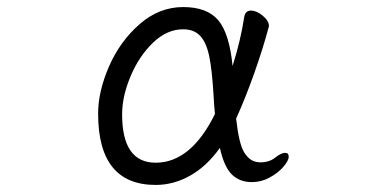

<svg xmlns="http://www.w3.org/2000/svg" viewBox="-20 -506 1040 544"><path d="M421 18Q258 18 258 -184Q258 -247 289 -318Q320 -389 375.5 -437.5Q431 -486 499 -486Q567 -486 598.5 -448.5Q630 -411 639 -319Q662 -392 672 -458Q675 -476 691 -476Q707 -476 724.5 -461.5Q742 -447 742 -432L741 -428Q725 -368 700 -297.5Q675 -227 649 -170Q657 -98 672 -74Q687 -50 708 -47L717 -46Q743 -46 759 -59Q777 -73 788 -73Q798 -73 798 -62Q798 -51 783 -33.5Q768 -16 744 -3Q720 10 694 10Q659 10 637 -11.5Q615 -33 603 -87Q566 -35 519 -8.5Q472 18 421 18ZM421 -45Q521 -45 589 -183Q587 -201 585 -237Q581 -306 573 -345.5Q565 -385 547.5 -404Q530 -423 499 -423Q453 -423 413.5 -385Q374 -347 350 -290Q326 -233 326 -182Q326 -45 421 -45Z"/></svg>

Font: Iansui 0.93
Style: Regular
Weight: 400
Designer: But Ko / Fontworks Inc.
Foundry: zi-hi.com / Fontworks Inc.
Version: Version 0.931